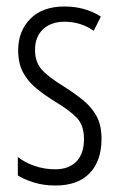

<svg xmlns="http://www.w3.org/2000/svg" viewBox="-20 -562 366 592"><path d="M293 -134Q293 -66 256.5 -28Q220 10 151 10Q114 10 84 0.5Q54 -9 35 -21V-78Q56 -61 86.5 -50.5Q117 -40 150 -40Q193 -40 216 -64.5Q239 -89 239 -133Q239 -175 217.5 -198Q196 -221 151 -248Q117 -269 91.5 -290Q66 -311 51 -339Q36 -367 36 -407Q36 -466 73.5 -504Q111 -542 179 -542Q242 -542 291 -511L269 -467Q229 -495 179 -495Q138 -495 113 -472Q88 -449 88 -408Q88 -370 109.5 -346.5Q131 -323 179 -294Q212 -273 237.5 -252Q263 -231 278 -203.5Q293 -176 293 -134Z"/></svg>

Font: Noto Sans Malayalam ExtraCondensed Light
Style: Regular
Weight: 300
Width: 2
Designer: Jelle Bosma - Monotype Design Team
Foundry: Monotype Imaging Inc.
Version: Version 2.104; ttfautohint (v1.8.4.7-5d5b)